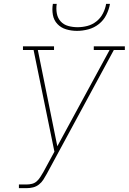

<svg xmlns="http://www.w3.org/2000/svg" viewBox="-20 -975 667 995"><path d="M78 0V-19H119Q132 -19 146 -22.5Q160 -26 171 -36Q182 -46 189.5 -58.5Q197 -71 205 -84L262 -189L154 -716H99V-735H260V-716H176L277 -217L548 -716H466V-735H627V-716H570L223 -75Q214 -59 205 -44.5Q196 -30 182 -19Q168 -8 151.5 -4Q135 0 119 0ZM379 -815Q350 -815 323 -823Q296 -831 277.5 -850.5Q259 -870 254 -898Q249 -926 254 -955H274Q270 -930 274.5 -905.5Q279 -881 294.5 -864Q310 -847 333.5 -840.5Q357 -834 382 -834Q407 -834 432.5 -840.5Q458 -847 479.5 -864Q501 -881 513.5 -905.5Q526 -930 530 -955H550Q545 -926 531 -898Q517 -870 492.5 -850.5Q468 -831 438 -823Q408 -815 379 -815Z"/></svg>

Font: Iosevka HT Thin Extended
Style: Italic
Weight: 100
Width: 7
Italic angle: -9°
Monospace: yes
Designer: Belleve Invis
Foundry: Belleve Invis
Version: Version 32.3.0; ttfautohint (v1.8.4)